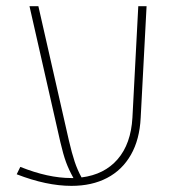

<svg xmlns="http://www.w3.org/2000/svg" viewBox="-20 -585 588 623"><path d="M455.6 -564.9 436.5 -203.1Q433.1 -132.3 404.8 -82.8Q376.5 -33.2 327.4 -7.6Q278.3 18.1 211.9 18.1Q130.9 18.1 34.2 -19.5L45.9 -43.5Q136.2 -7.3 210.9 -7.3H218.3Q203.1 -34.7 194.1 -59.3Q185.1 -84 175.8 -124L75.7 -564.9H104.5L203.6 -128.9Q213.4 -86.9 222.4 -60.1Q231.4 -33.2 244.6 -9.3Q318.8 -18.6 361.8 -68.4Q404.8 -118.2 409.7 -203.1L428.7 -564.9Z"/></svg>

Font: Heebo Thin
Style: Regular
Weight: 250
Designer: Oded Ezer
Foundry: Meir Sadan
Version: Version 2.001; ttfautohint (v1.5.14-ce02) -l 8 -r 50 -G 200 